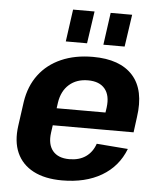

<svg xmlns="http://www.w3.org/2000/svg" viewBox="-54 -799 714 855"><g transform="rotate(5 303.5 -371.0)"><path d="M255 10Q178 10 126.5 -17Q75 -44 52.5 -94.5Q30 -145 40 -216L55 -324Q66 -395 104 -445.5Q142 -496 203.5 -523Q265 -550 345 -550Q466 -550 523.5 -486Q581 -422 563 -299L554 -231H166L176 -308H446L417 -276L425 -331Q432 -385 407.5 -414.5Q383 -444 332 -444Q281 -444 248 -415Q215 -386 207 -334L188 -197Q181 -145 205 -116Q229 -87 279 -87Q323 -87 352.5 -107.5Q382 -128 395 -166L535 -155Q504 -75 431.5 -32.5Q359 10 255 10ZM334 -752 313 -608H218L238 -752ZM502 -752 481 -608H386L406 -752Z"/></g></svg>

Font: Pathway Extreme SemiCondensed
Style: Bold Italic
Weight: 700
Width: 4
Italic angle: -8°
Version: Version 1.001;gftools[0.9.26]